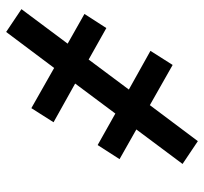

<svg xmlns="http://www.w3.org/2000/svg" viewBox="-40 -472 679 640"><g transform="rotate(90 300.0 -152.5)"><path d="M87 167 11 116 126 -38 27 -94 74 -167 179 -108 279 -242 150 -314 197 -388 331 -312 451 -472 527 -421 412 -267 511 -211 464 -138 359 -197 259 -63 388 9 341 83 207 7Z"/></g></svg>

Font: Iosevka Aile Medium Oblique
Style: Regular
Weight: 500
Italic angle: -9°
Designer: Belleve Invis
Foundry: Belleve Invis
Version: Version 31.1.0; ttfautohint (v1.8.4)